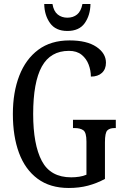

<svg xmlns="http://www.w3.org/2000/svg" viewBox="-20 -925 616 955"><path d="M322 10Q229 10 167 -36Q105 -82 74.5 -164.5Q44 -247 44 -358Q44 -466 76 -548.5Q108 -631 170.5 -677.5Q233 -724 326 -724Q412 -724 459.5 -692Q507 -660 507 -613Q507 -581 487 -562.5Q467 -544 432 -544Q432 -574 421 -603.5Q410 -633 386 -652.5Q362 -672 323 -672Q231 -672 188 -594Q145 -516 145 -358Q145 -206 188 -124.5Q231 -43 334 -43Q354 -43 374 -46Q394 -49 410 -56V-221Q410 -266 394.5 -277Q379 -288 352 -288H343V-329H556V-288H549Q526 -288 514 -276.5Q502 -265 502 -217V-35Q461 -13 417.5 -1.5Q374 10 322 10ZM315 -771Q257 -771 229 -810Q201 -849 200 -905H241Q247 -869 267 -853Q287 -837 315 -837Q344 -837 363.5 -853Q383 -869 390 -905H430Q429 -849 401.5 -810Q374 -771 315 -771Z"/></svg>

Font: Noto Serif Khmer ExtraCondensed
Style: Regular
Weight: 400
Width: 2
Designer: Danh Hong and the Monotype Design Team
Foundry: Monotype Imaging Inc.
Version: Version 2.004; ttfautohint (v1.8.4.7-5d5b)